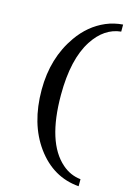

<svg xmlns="http://www.w3.org/2000/svg" viewBox="-136 -789 723 1055"><g transform="rotate(15 225.5 -261.5)"><path d="M421.9 199.2Q274.4 187.5 180.7 59.1Q88.4 -67.9 88.4 -261.2Q88.4 -442.4 181.6 -574.2Q242.2 -660.6 332 -699.2Q377 -718.3 428.2 -722.2V-682.1Q333.5 -672.4 270.5 -575.7Q198.2 -464.8 198.2 -261.2Q198.2 9.8 316.4 112.3Q362.3 152.8 421.9 159.2Z"/></g></svg>

Font: Stardos Stencil
Style: Regular
Weight: 400
Version: Version 1.000